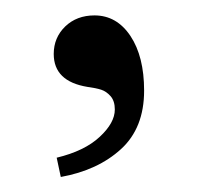

<svg xmlns="http://www.w3.org/2000/svg" viewBox="-20 -115 260 253"><path d="M104.5 -94.7Q133.8 -94.7 151.9 -67.6Q169.9 -40.5 169.9 4.4Q169.9 53.7 139.4 81.5Q108.9 109.4 60.1 118.2L54.7 92.8Q91.3 84 111.3 65.4Q131.3 46.9 131.3 29.3Q131.3 18.1 125.7 11.7Q120.1 5.4 113.3 3.2Q106.4 1 95.2 -0.5Q50.8 -7.8 50.8 -43.9Q50.8 -65.4 65.9 -80.1Q81.1 -94.7 104.5 -94.7Z"/></svg>

Font: Libertinage
Style: f
Weight: 400
Designer: OSP
Foundry: OSP
Version: Version 1.0; 2008; OFL relea